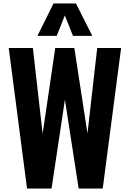

<svg xmlns="http://www.w3.org/2000/svg" viewBox="-20 -1086 748 1106"><path d="M195.8 -879.4 288.1 -1065.9H417.5L511.7 -879.4H400.4L353.5 -997.1L306.6 -879.4ZM135.7 0 30.3 -809.6H169.4L225.6 -315.9L298.3 -809.6H408.2L483.9 -317.4L540 -809.6H677.7L571.8 0H433.1L354 -511.7L276.9 0Z"/></svg>

Font: Oswald
Style: DemiBold
Weight: 600
Designer: Vernon Adams
Foundry: Vernon Adams
Version: 3.0; ttfautohint (v0.95) -l 8 -r 50 -G 200 -x 0 -w "G" -W -c